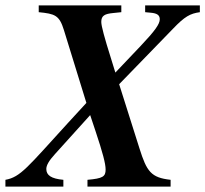

<svg xmlns="http://www.w3.org/2000/svg" viewBox="-81 -689 758 709"><path d="M657 -669H455V-644L476 -642C499 -640 509 -633 509 -618C509 -600 491 -575 439 -520L345 -421L328 -476C305 -549 293 -593 293 -608C293 -631 305 -638 338 -641L367 -644V-669H62V-644C122 -638 138 -633 155 -578L238 -309L170 -235C21 -72 -5 -35 -61 -25V0H153V-25C108 -29 90 -42 90 -65C90 -78 99 -95 122 -120L252 -264L272 -204C298 -126 309 -85 309 -63C309 -37 299 -30 242 -25V0H549V-25C477 -33 461 -55 434 -141L359 -378L558 -583C601 -628 621 -639 657 -644Z"/></svg>

Font: STIXGeneral
Style: Bold Italic
Weight: 700
Italic angle: -16.33°
Designer: MicroPress Inc., with final additions and corrections provided by Coen Hoffman, Elsevier (retired)
Version: Version 1.1.0